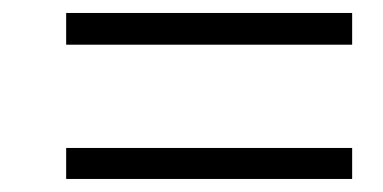

<svg xmlns="http://www.w3.org/2000/svg" viewBox="-20 -501 591 296"><path d="M82 -432.1V-481H522.9V-432.1ZM82 -225.1V-272.9H522.9V-225.1Z"/></svg>

Font: CAA NEO Sans Light
Style: Italic
Weight: 300
Italic angle: -12°
Version: Version 1.10